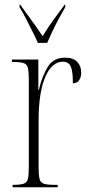

<svg xmlns="http://www.w3.org/2000/svg" viewBox="-20 -786 372 806"><path d="M33 0V-10H34Q64 -10 78.5 -14.5Q93 -19 97 -35Q101 -51 101 -85V-451Q101 -486 97 -501.5Q93 -517 78 -521.5Q63 -526 33 -526H30V-536H141V-408H143Q156 -465 180 -504.5Q204 -544 253 -544Q288 -544 304.5 -526Q321 -508 321 -481Q321 -461 311.5 -448.5Q302 -436 286 -436Q286 -487 277 -507Q268 -527 244 -527Q197 -527 169.5 -461.5Q142 -396 142 -280V-85Q142 -51 146 -35Q150 -19 164.5 -14.5Q179 -10 211 -10H222V0ZM139 -606Q129 -629 115 -656.5Q101 -684 87.5 -710.5Q74 -737 62 -756V-766H65Q91 -730 114 -698.5Q137 -667 159 -634Q179 -667 201.5 -698.5Q224 -730 251 -766H254V-756Q243 -737 228.5 -710.5Q214 -684 201 -656.5Q188 -629 178 -606Z"/></svg>

Font: Noto Serif Display ExtraCondensed ExtraLight
Style: Regular
Weight: 200
Width: 2
Designer: Monotype Design Team
Foundry: Monotype Imaging Inc.
Version: Version 2.009